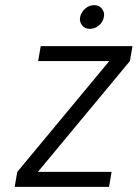

<svg xmlns="http://www.w3.org/2000/svg" viewBox="-20 -725 534 745"><path d="M329 -613Q310 -613 300 -625Q290 -637 290 -651Q290 -655 291 -659Q295 -678 310.5 -691.5Q326 -705 345 -705Q364 -705 374 -693Q384 -681 384 -668Q384 -664 383 -659Q380 -640 364 -626.5Q348 -613 329 -613ZM127 -58H413L403 0H37L47 -58L404 -488H128L138 -546H494L484 -488Z"/></svg>

Font: Fz Poppins Light
Style: Italic
Weight: 300
Italic angle: -10°
Designer: Ninad Kale (Devanagari), Jonny Pinhorn (Latin)
Foundry: Indian Type Foundry
Version: Vit hóa bi Vntype.Com & FontZin.Com